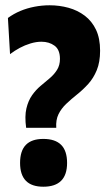

<svg xmlns="http://www.w3.org/2000/svg" viewBox="-20 -694 407 727"><path d="M79 -210Q73 -254 80 -283.5Q87 -313 101.5 -333.5Q116 -354 134 -369Q152 -384 168.5 -398Q185 -412 196 -429.5Q207 -447 207 -471Q207 -506 186.5 -521Q166 -536 137 -536Q117 -536 95.5 -529.5Q74 -523 54.5 -512.5Q35 -502 18 -489L10 -626Q32 -642 57 -652.5Q82 -663 110.5 -668.5Q139 -674 168 -674Q205 -674 239.5 -664.5Q274 -655 301 -634.5Q328 -614 343.5 -581.5Q359 -549 359 -502Q359 -459 346.5 -428.5Q334 -398 314 -376Q294 -354 272 -336.5Q250 -319 231 -301Q212 -283 201.5 -261.5Q191 -240 193 -210ZM144 13Q100 13 78 -9.5Q56 -32 56 -77Q56 -123 78 -145.5Q100 -168 144 -168Q189 -168 211.5 -145.5Q234 -123 234 -77Q234 13 144 13Z"/></svg>

Font: Bricolage Grotesque 72pt SemiCondensed ExtraBold
Style: Regular
Weight: 800
Width: 4
Designer: Mathieu Triay
Foundry: Atelier Triay
Version: Version 1.001;gftools[0.9.33.dev8+g029e19f]